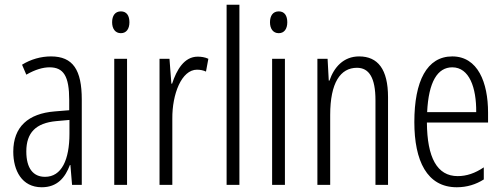

<svg xmlns="http://www.w3.org/2000/svg" viewBox="-20 -780 2122 810"><path d="M195 -542C153 -542 110 -530 73 -507L91 -465C129 -487 162 -496 189 -496C248 -496 272 -459 272 -358V-315L211 -310C99 -301 36 -245 36 -140C36 -61 72 10 156 10C222 10 255 -31 275 -84H277L284 0H325V-360C325 -485 288 -542 195 -542ZM217 -269 273 -274V-216C273 -106 240 -34 170 -34C120 -34 91 -70 91 -141C91 -220 131 -261 217 -269Z M490 -732C465 -732 453 -713 453 -686C453 -659 466 -640 490 -640C513 -640 526 -658 526 -686C526 -713 515 -732 490 -732ZM516 -532H462V0H516Z M814 -541C757 -541 725 -485 706 -427H703L695 -532H653V0H707V-279C706 -383 746 -486 811 -486C825 -486 839 -483 849 -478L859 -532C844 -539 828 -541 814 -541Z M990 0V-760H936V0Z M1156 -732C1131 -732 1119 -713 1119 -686C1119 -659 1132 -640 1156 -640C1179 -640 1192 -658 1192 -686C1192 -713 1181 -732 1156 -732ZM1182 -532H1128V0H1182Z M1495 -542C1429 -542 1389 -496 1370 -440H1367L1362 -532H1319V0H1373V-295C1373 -431 1416 -494 1486 -494C1537 -494 1564 -452 1564 -357V0H1617V-370C1617 -488 1574 -542 1495 -542Z M1888 -542C1781 -542 1728 -438 1728 -265C1728 -102 1781 10 1907 10C1950 10 1988 -2 2021 -23V-74C1984 -49 1948 -37 1911 -37C1824 -37 1782 -115 1781 -263H2039V-305C2039 -432 1996 -542 1888 -542ZM1888 -496C1960 -496 1990 -410 1989 -307H1782C1788 -435 1826 -496 1888 -496Z"/></svg>

Font: Noto Sans Gujarati UI ExtraCondensed Light
Style: Regular
Weight: 300
Width: 2
Designer: Jelle Bosma - Monotype Design Team, Universal Thirst
Foundry: Monotype Imaging Inc.
Version: Version 2.106